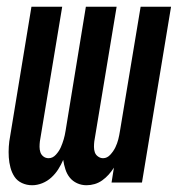

<svg xmlns="http://www.w3.org/2000/svg" viewBox="-20 -540 540 568"><path d="M75 8Q59 8 45 1.5Q31 -5 23 -17Q15 -29 11 -44Q7 -59 6 -74.5Q5 -90 6 -106Q7 -122 10 -137L73 -520H164L98 -122Q97 -114 97 -105.5Q97 -97 99.5 -89.5Q102 -82 108.5 -77Q115 -72 124 -72Q136 -72 145.5 -82.5Q155 -93 160 -104.5Q165 -116 168.5 -128Q172 -140 174 -153L234 -520H325L259 -122Q258 -114 258 -105.5Q258 -97 260.5 -89.5Q263 -82 270 -77Q277 -72 285 -72Q297 -72 306.5 -82.5Q316 -93 321.5 -104.5Q327 -116 330 -128Q333 -140 335 -153L396 -520H486L400 0H310L317 -44Q310 -33 301.5 -23.5Q293 -14 282.5 -6.5Q272 1 260 4.5Q248 8 236 8Q236 8 236 8Q236 8 236 8Q221 8 208 2Q195 -4 186.5 -14.5Q178 -25 173.5 -39Q169 -53 167 -67Q161 -53 152.5 -39.5Q144 -26 132 -15Q120 -4 105 2Q90 8 75 8Z"/></svg>

Font: Iosevka SS04 Medium
Style: Italic
Weight: 500
Italic angle: -9°
Monospace: yes
Designer: Belleve Invis
Foundry: Belleve Invis
Version: Version 19.0.0; ttfautohint (v1.8.4)